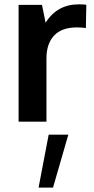

<svg xmlns="http://www.w3.org/2000/svg" viewBox="-20 -559 430 882"><path d="M157.2 302.7 203.6 59.6H293.9L223.6 302.7ZM65.4 0V-536.6H172.9L189.5 -454.6Q242.2 -539.1 342.3 -539.1Q363.3 -539.1 376.5 -537.1L374.5 -430.2Q355 -433.1 334 -433.1Q263.2 -433.1 228.3 -395.5Q193.4 -357.9 193.4 -291V0Z"/></svg>

Font: Oxygen
Style: Bold
Weight: 700
Designer: vernon adams
Foundry: Vernon Adams
Version: Version 0.2.3 webfont; ttfautohint (v0.93.3-1d66) -l 8 -r 50